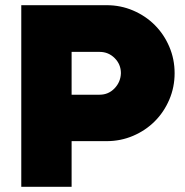

<svg xmlns="http://www.w3.org/2000/svg" viewBox="-20 -720 713 740"><path d="M391 -700Q445 -700 493 -679.5Q541 -659 576.5 -623.5Q612 -588 632.5 -540Q653 -492 653 -438Q653 -384 632.5 -336Q612 -288 576.5 -252.5Q541 -217 493 -196.5Q445 -176 391 -176H256V0H62V-700ZM256 -355H364Q398 -355 421.5 -379.5Q445 -404 446 -438Q446 -472 422 -496Q398 -520 364 -520H256Z"/></svg>

Font: Afrihost Sans Black
Style: Regular
Weight: 900
Foundry: https://www.afrihost.com
Version: Version 1.000